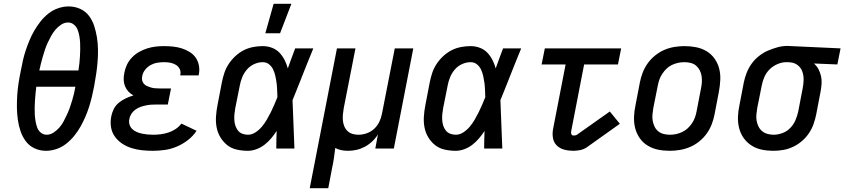

<svg xmlns="http://www.w3.org/2000/svg" viewBox="-20 -786 4468 1016"><path d="M224 12Q191 12 163 -1Q135 -14 117 -38Q99 -62 89 -91Q79 -120 74.5 -151.5Q70 -183 69.5 -215Q69 -247 71 -279.5Q73 -312 78 -345Q83 -378 90 -411Q95 -438 101 -465Q107 -492 116 -519Q125 -546 136 -572.5Q147 -599 161.5 -624Q176 -649 194.5 -672.5Q213 -696 236.5 -714.5Q260 -733 288 -742.5Q316 -752 343 -752Q376 -752 404.5 -739Q433 -726 451 -702Q469 -678 478.5 -648.5Q488 -619 493 -588Q498 -557 498.5 -525Q499 -493 496.5 -460.5Q494 -428 489 -395Q484 -362 478 -329Q473 -302 466.5 -275Q460 -248 451.5 -221Q443 -194 431.5 -167.5Q420 -141 406 -116Q392 -91 373 -67.5Q354 -44 330.5 -25.5Q307 -7 279 2.5Q251 12 224 12ZM395 -413Q398 -431 400 -449.5Q402 -468 403 -486.5Q404 -505 404.5 -523Q405 -541 404 -559Q403 -577 400 -594.5Q397 -612 391 -628Q385 -644 371.5 -655.5Q358 -667 340 -667Q321 -667 303.5 -655.5Q286 -644 273 -628.5Q260 -613 250.5 -595.5Q241 -578 232.5 -560Q224 -542 218 -523.5Q212 -505 206.5 -486.5Q201 -468 196.5 -449.5Q192 -431 188 -413ZM227 -73Q246 -73 263.5 -84.5Q281 -96 294.5 -111.5Q308 -127 317 -144.5Q326 -162 334.5 -180Q343 -198 349.5 -216.5Q356 -235 361.5 -253.5Q367 -272 371.5 -290.5Q376 -309 379 -327H172Q170 -309 168 -290.5Q166 -272 165 -253.5Q164 -235 163.5 -217Q163 -199 164 -181Q165 -163 168 -145.5Q171 -128 176.5 -112Q182 -96 195.5 -84.5Q209 -73 227 -73Z M789 12Q760 12 731.5 9Q703 6 676 -2.5Q649 -11 626.5 -26Q604 -41 588 -63Q572 -85 567.5 -113Q563 -141 569 -171Q573 -191 582.5 -210Q592 -229 609.5 -243Q627 -257 646.5 -266Q666 -275 686 -281Q671 -289 659.5 -301.5Q648 -314 641.5 -330Q635 -346 634.5 -364Q634 -382 638 -401Q642 -423 652 -444Q662 -465 679 -482.5Q696 -500 716.5 -511.5Q737 -523 759.5 -530Q782 -537 804 -539.5Q826 -542 848 -542Q872 -542 896 -539.5Q920 -537 942 -530Q964 -523 983.5 -511Q1003 -499 1015.5 -481Q1028 -463 1032.5 -439.5Q1037 -416 1032 -392L1031 -387H934V-389Q938 -406 931 -420.5Q924 -435 910.5 -443Q897 -451 881.5 -454Q866 -457 849 -457Q831 -457 812.5 -454Q794 -451 777.5 -442Q761 -433 748.5 -417.5Q736 -402 733 -385Q730 -373 732 -362Q734 -351 741 -343Q748 -335 758 -330.5Q768 -326 778.5 -323Q789 -320 800.5 -319Q812 -318 824 -318H885L868 -233H807Q793 -233 779 -232Q765 -231 751 -228Q737 -225 723 -220Q709 -215 696.5 -206Q684 -197 675.5 -184Q667 -171 665 -158Q661 -142 665 -128Q669 -114 679 -104Q689 -94 702.5 -88Q716 -82 730.5 -79Q745 -76 759.5 -74.5Q774 -73 790 -73Q810 -73 830 -75.5Q850 -78 870.5 -84.5Q891 -91 909 -103Q927 -115 940 -132L1020 -94Q1002 -66 974 -44.5Q946 -23 915 -10Q884 3 852 7.5Q820 12 789 12Z M1292 12Q1261 12 1232.5 5.5Q1204 -1 1182.5 -18Q1161 -35 1146.5 -59Q1132 -83 1126.5 -111Q1121 -139 1123 -169.5Q1125 -200 1131 -230L1154 -350Q1159 -375 1167 -399.5Q1175 -424 1190 -447Q1205 -470 1225.5 -489Q1246 -508 1269.5 -520Q1293 -532 1319 -537Q1345 -542 1370 -542Q1396 -542 1419.5 -533Q1443 -524 1459 -507Q1475 -490 1486 -468.5Q1497 -447 1503 -424Q1512 -450 1522 -476.5Q1532 -503 1542 -530H1638Q1622 -491 1606.5 -452.5Q1591 -414 1576 -376L1575 -373Q1563 -343 1551.5 -314Q1540 -285 1528 -256Q1531 -192 1533 -128Q1535 -64 1538 0H1442Q1442 -23 1442.5 -46.5Q1443 -70 1444 -93Q1431 -73 1415 -54Q1399 -35 1379.5 -20Q1360 -5 1337 3.5Q1314 12 1292 12ZM1292 -73Q1313 -73 1332.5 -86Q1352 -99 1366.5 -116.5Q1381 -134 1392 -153Q1403 -172 1413 -192Q1423 -212 1431.5 -232Q1440 -252 1448 -272Q1447 -291 1446.5 -310Q1446 -329 1443.5 -347.5Q1441 -366 1437 -384Q1433 -402 1425.5 -418Q1418 -434 1404 -445.5Q1390 -457 1370 -457Q1348 -457 1325.5 -447Q1303 -437 1287 -418.5Q1271 -400 1262 -378Q1253 -356 1249 -334L1225 -214Q1222 -198 1220.5 -182Q1219 -166 1220 -150.5Q1221 -135 1225.5 -121Q1230 -107 1239 -95.5Q1248 -84 1262 -78.5Q1276 -73 1292 -73Z M1384 -610 1428 -766H1522L1462 -610Z M1619 210 1763 -530H1861L1799 -214Q1796 -197 1794.5 -180.5Q1793 -164 1794.5 -148Q1796 -132 1802 -117.5Q1808 -103 1819 -92.5Q1830 -82 1845 -77.5Q1860 -73 1877 -73Q1898 -73 1920 -80.5Q1942 -88 1959.5 -104Q1977 -120 1987 -141Q1997 -162 2001 -183L2069 -530H2167L2064 0H1966L1980 -75Q1968 -55 1950 -38Q1932 -21 1910.5 -9.5Q1889 2 1866.5 7Q1844 12 1822 12Q1803 12 1786 8.5Q1769 5 1754 -3Q1751 24 1747 51Q1743 78 1737 105L1717 210Z M2392 12Q2361 12 2332.5 5.5Q2304 -1 2282.5 -18Q2261 -35 2246.5 -59Q2232 -83 2226.5 -111Q2221 -139 2223 -169.5Q2225 -200 2231 -230L2254 -350Q2259 -375 2267 -399.5Q2275 -424 2290 -447Q2305 -470 2325.5 -489Q2346 -508 2369.5 -520Q2393 -532 2419 -537Q2445 -542 2470 -542Q2496 -542 2519.5 -533Q2543 -524 2559 -507Q2575 -490 2586 -468.5Q2597 -447 2603 -424Q2612 -450 2622 -476.5Q2632 -503 2642 -530H2738Q2722 -491 2706.5 -452.5Q2691 -414 2676 -376L2675 -373Q2663 -343 2651.5 -314Q2640 -285 2628 -256Q2631 -192 2633 -128Q2635 -64 2638 0H2542Q2542 -23 2542.5 -46.5Q2543 -70 2544 -93Q2531 -73 2515 -54Q2499 -35 2479.5 -20Q2460 -5 2437 3.5Q2414 12 2392 12ZM2392 -73Q2413 -73 2432.5 -86Q2452 -99 2466.5 -116.5Q2481 -134 2492 -153Q2503 -172 2513 -192Q2523 -212 2531.5 -232Q2540 -252 2548 -272Q2547 -291 2546.5 -310Q2546 -329 2543.5 -347.5Q2541 -366 2537 -384Q2533 -402 2525.5 -418Q2518 -434 2504 -445.5Q2490 -457 2470 -457Q2448 -457 2425.5 -447Q2403 -437 2387 -418.5Q2371 -400 2362 -378Q2353 -356 2349 -334L2325 -214Q2322 -198 2320.5 -182Q2319 -166 2320 -150.5Q2321 -135 2325.5 -121Q2330 -107 2339 -95.5Q2348 -84 2362 -78.5Q2376 -73 2392 -73Z M3014 12Q2989 12 2966 6Q2943 0 2926.5 -16Q2910 -32 2906 -56Q2902 -80 2907 -105L2973 -445H2846L2863 -530H3267L3250 -445H3071L3002 -89Q3001 -82 3004 -75.5Q3007 -69 3014 -69Q3019 -69 3023.5 -69.5Q3028 -70 3033 -73L3207 -196L3260 -131L3086 -7Q3070 4 3051 8Q3032 12 3014 12Z M3524 12Q3492 12 3462.5 6Q3433 0 3408 -15Q3383 -30 3366 -54Q3349 -78 3341.5 -106.5Q3334 -135 3335 -166.5Q3336 -198 3343 -230L3366 -350Q3371 -376 3381 -402Q3391 -428 3407.5 -451Q3424 -474 3447 -492.5Q3470 -511 3495.5 -522Q3521 -533 3548.5 -537.5Q3576 -542 3602 -542Q3634 -542 3664 -536Q3694 -530 3719 -515Q3744 -500 3761 -476Q3778 -452 3785.5 -423.5Q3793 -395 3791.5 -363.5Q3790 -332 3784 -300L3761 -180Q3756 -154 3746 -128Q3736 -102 3719.5 -79Q3703 -56 3680 -37.5Q3657 -19 3631 -8Q3605 3 3577.5 7.5Q3550 12 3524 12ZM3526 -73Q3542 -73 3558 -76.5Q3574 -80 3590 -87.5Q3606 -95 3619 -107Q3632 -119 3642 -134Q3652 -149 3657.5 -164.5Q3663 -180 3666 -196L3689 -316Q3693 -334 3694 -351Q3695 -368 3692.5 -384Q3690 -400 3682.5 -414.5Q3675 -429 3663 -439Q3651 -449 3635 -453Q3619 -457 3601 -457Q3585 -457 3568.5 -453.5Q3552 -450 3536 -442.5Q3520 -435 3507.5 -423Q3495 -411 3485 -396Q3475 -381 3469.5 -365.5Q3464 -350 3461 -334L3437 -214Q3434 -196 3432.5 -179Q3431 -162 3434 -146Q3437 -130 3444 -115.5Q3451 -101 3463.5 -91Q3476 -81 3492 -77Q3508 -73 3526 -73Z M4073 12Q4041 12 4011.5 6Q3982 0 3957.5 -15.5Q3933 -31 3916 -54.5Q3899 -78 3891.5 -107Q3884 -136 3885 -167Q3886 -198 3893 -230L3916 -350Q3921 -375 3931 -400.5Q3941 -426 3957 -448.5Q3973 -471 3995.5 -489Q4018 -507 4043.5 -518Q4069 -529 4095 -536Q4121 -543 4147 -543Q4152 -543 4157 -542.5Q4162 -542 4167 -542L4428 -530L4411 -445L4287 -450Q4302 -437 4311 -420Q4320 -403 4324.5 -383.5Q4329 -364 4327.5 -342.5Q4326 -321 4322 -300L4299 -180Q4294 -155 4285 -129.5Q4276 -104 4260.5 -81Q4245 -58 4223.5 -39.5Q4202 -21 4176.5 -9Q4151 3 4124.5 7.5Q4098 12 4073 12ZM4074 -73Q4097 -73 4121 -82Q4145 -91 4162.5 -109.5Q4180 -128 4189.5 -150.5Q4199 -173 4204 -196L4227 -316Q4232 -340 4232.5 -363Q4233 -386 4226 -406.5Q4219 -427 4202 -440.5Q4185 -454 4162 -456L4151 -457H4141Q4118 -457 4094.5 -447Q4071 -437 4053 -419.5Q4035 -402 4025 -379Q4015 -356 4011 -334L3987 -214Q3984 -197 3982.5 -179.5Q3981 -162 3984 -146Q3987 -130 3994 -116Q4001 -102 4013 -92Q4025 -82 4041 -77.5Q4057 -73 4074 -73Z"/></svg>

Font: Lode Dark Term
Style: Bold Italic
Weight: 700
Italic angle: -11°
Monospace: yes
Designer: Belleve Invis
Foundry: Belleve Invis
Version: Version 29.2.0